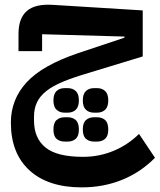

<svg xmlns="http://www.w3.org/2000/svg" viewBox="-20 -506 690 830"><path d="M333 304Q188 304 107.5 230.5Q27 157 27 24Q27 -76 95 -150Q163 -224 317 -276L518 -343V-348L162 -358V-285H60V-360Q60 -427 96 -458.5Q132 -490 209 -485L597 -461V-262L364 -191Q299 -172 254 -153.5Q209 -135 181 -113Q153 -91 140 -64Q127 -37 127 -1V15Q127 91 176.5 131.5Q226 172 339 172Q408 172 470 146.5Q532 121 581 73L650 176Q588 239 507.5 271.5Q427 304 333 304ZM386 106Q365 106 351.5 94Q338 82 338 54Q338 25 351.5 13Q365 1 386 1H400Q421 1 434.5 13Q448 25 448 54Q448 82 434.5 94Q421 106 400 106ZM386 -19Q365 -19 351.5 -31.5Q338 -44 338 -72Q338 -100 351.5 -112.5Q365 -125 386 -125H400Q421 -125 434.5 -112.5Q448 -100 448 -72Q448 -44 434.5 -31.5Q421 -19 400 -19ZM259 106Q238 106 224.5 94Q211 82 211 54Q211 25 224.5 13Q238 1 259 1H273Q294 1 307.5 13Q321 25 321 54Q321 82 307.5 94Q294 106 273 106ZM259 -19Q238 -19 224.5 -31.5Q211 -44 211 -72Q211 -100 224.5 -112.5Q238 -125 259 -125H273Q294 -125 307.5 -112.5Q321 -100 321 -72Q321 -44 307.5 -31.5Q294 -19 273 -19Z"/></svg>

Font: IBM Plex Arabic SemiBold
Style: Regular
Weight: 600
Designer: Mike Abbink, Paul van der Laan, Pieter van Rosmalen, Wael Morcos, Khajak Apelian
Foundry: Bold Monday
Version: Version 1.0